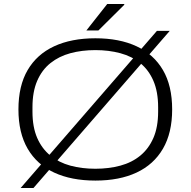

<svg xmlns="http://www.w3.org/2000/svg" viewBox="-20 -889 951 958"><path d="M456 12Q336 12 250 -28Q164 -68 118 -147Q72 -226 72 -343Q72 -461 118 -539.5Q164 -618 250 -658Q336 -698 456 -698Q576 -698 661.5 -658Q747 -618 793 -539.5Q839 -461 839 -343Q839 -226 793 -147Q747 -68 661.5 -28Q576 12 456 12ZM456 -47Q523 -47 580.5 -62.5Q638 -78 680 -112.5Q722 -147 745.5 -201Q769 -255 769 -332V-354Q769 -431 745.5 -485.5Q722 -540 680 -574Q638 -608 580.5 -623.5Q523 -639 456 -639Q388 -639 331 -623.5Q274 -608 231.5 -574Q189 -540 165.5 -485.5Q142 -431 142 -354V-332Q142 -255 165.5 -201Q189 -147 231.5 -112.5Q274 -78 331 -62.5Q388 -47 456 -47ZM83 49 763 -735H827L147 49ZM411 -737 515 -869H600V-865L471 -737Z"/></svg>

Font: Archivo SemiExpanded ExtraLight
Style: Regular
Weight: 250
Width: 6
Designer: Hector Gatti
Foundry: Omnibus-Type
Version: Version 2.001